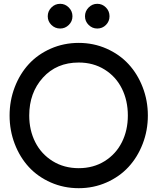

<svg xmlns="http://www.w3.org/2000/svg" viewBox="-20 -987 842 1017"><path d="M298.8 -835.9Q271.5 -835.9 252.2 -855Q232.9 -874 232.9 -900.9Q232.9 -927.7 252.2 -947.3Q271.5 -966.8 298.8 -966.8Q325.2 -966.8 344.5 -947.3Q363.8 -927.7 363.8 -900.9Q363.8 -874 344.5 -855Q325.2 -835.9 298.8 -835.9ZM495.1 -835.9Q468.8 -835.9 449.5 -855Q430.2 -874 430.2 -900.9Q430.2 -927.7 449.5 -947.3Q468.8 -966.8 495.1 -966.8Q522 -966.8 541 -947.5Q560.1 -928.2 560.1 -900.9Q560.1 -874 541.3 -855Q522.5 -835.9 495.1 -835.9ZM397 9.8Q317.9 9.8 249 -20.5Q180.2 -50.8 132.6 -102.5Q85 -154.3 57.9 -225.1Q30.8 -295.9 30.8 -375Q30.8 -454.1 57.9 -524.9Q85 -595.7 132.6 -647.5Q180.2 -699.2 249 -729.5Q317.9 -759.8 397 -759.8Q475.6 -759.8 544.2 -729.5Q612.8 -699.2 660.6 -647.5Q708.5 -595.7 735.8 -524.9Q763.2 -454.1 763.2 -375Q763.2 -295.9 735.8 -225.1Q708.5 -154.3 660.6 -102.5Q612.8 -50.8 544.2 -20.5Q475.6 9.8 397 9.8ZM657.2 -375Q657.2 -454.1 625.7 -517.6Q594.2 -581.1 534.4 -618.4Q474.6 -655.8 397 -655.8Q279.8 -655.8 207.3 -575.7Q134.8 -495.6 134.8 -375Q134.8 -297.4 166.7 -234.1Q198.7 -170.9 259 -133.5Q319.3 -96.2 397 -96.2Q474.6 -96.2 534.4 -133.5Q594.2 -170.9 625.7 -233.9Q657.2 -296.9 657.2 -375Z"/></svg>

Font: Oakes Grotesk Medium
Style: Regular
Weight: 500
Designer: Samuel Oakes
Foundry: Samuel Oakes
Version: Version 1.000;PS 001.000;hotconv 1.0.88;makeotf.lib2.5.64775